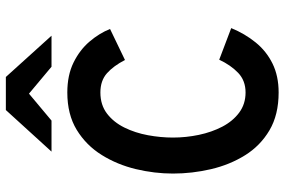

<svg xmlns="http://www.w3.org/2000/svg" viewBox="-178 -783 972 656"><g transform="rotate(-90 308.0 -455.0)"><path d="M320 11Q244 11 191 -20.2Q138 -51.5 105.5 -103.8Q73 -156 58 -220.2Q43 -284.5 43 -350Q43 -413 58.2 -476.8Q73.5 -540.5 106.5 -593.5Q139.5 -646.5 192.2 -678.8Q245 -711 320 -711Q379 -711 422.2 -689.8Q465.5 -668.5 494 -635Q522.5 -601.5 537 -565L431 -514Q411 -553 385.8 -575.5Q360.5 -598 320 -598Q277.5 -598 248 -575.5Q218.5 -553 200.2 -516Q182 -479 174 -435.5Q166 -392 166 -350Q166 -305.5 175.2 -261.5Q184.5 -217.5 203.2 -181.5Q222 -145.5 251.2 -123.8Q280.5 -102 320 -102Q360.5 -102 387 -127.2Q413.5 -152.5 432 -192L540 -151Q521 -104.5 491.2 -67.8Q461.5 -31 419 -10Q376.5 11 320 11ZM118 -765 260 -921H373L514 -765H408L316 -842L224 -765Z"/></g></svg>

Font: Overpass Mono
Style: Bold
Weight: 700
Monospace: yes
Designer: Delve Withrington, Dave Bailey
Foundry: Delve Fonts LLC
Version: Version 4.000